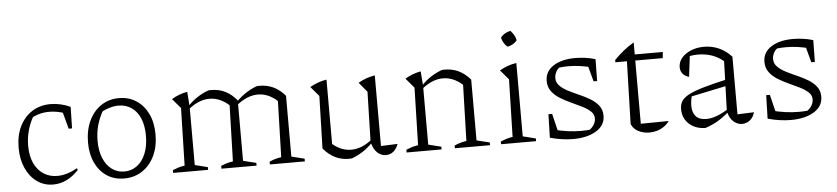

<svg xmlns="http://www.w3.org/2000/svg" viewBox="-43 -939 5194 1192"><g transform="rotate(-5 2554.5 -343.0)"><path d="M249 7Q192 7 148 -24.5Q104 -56 79 -111.5Q54 -167 54 -238Q54 -316 82.5 -373Q111 -430 160.5 -461Q210 -492 274 -492Q305 -492 336.5 -485Q368 -478 398 -464L385 -416Q328 -445 259 -445Q228 -445 197.5 -436Q167 -427 139 -410L166 -432Q141 -392 127.5 -344Q114 -296 114 -246Q114 -183 135 -137.5Q156 -92 193.5 -68Q231 -44 278 -44Q307 -44 338.5 -53Q370 -62 403 -81L408 -70Q336 7 249 7ZM374 -330 338 -464H398L395 -330Z M690 8Q629 8 583 -22.5Q537 -53 511.5 -107.5Q486 -162 486 -233Q486 -310 513.5 -368.5Q541 -427 589.5 -459.5Q638 -492 701 -492Q763 -492 809.5 -461Q856 -430 882 -375.5Q908 -321 908 -248Q908 -172 880.5 -114.5Q853 -57 804 -24.5Q755 8 690 8ZM695 -35Q740 -35 774.5 -60.5Q809 -86 828.5 -133.5Q848 -181 848 -245Q848 -308 829 -353Q810 -398 775 -422Q740 -446 694 -446Q666 -446 634.5 -436Q603 -426 569 -406L600 -431Q573 -386 559.5 -338.5Q546 -291 546 -239Q546 -177 565 -131Q584 -85 618 -60Q652 -35 695 -35Z M996 0V-17Q1010 -23 1027.5 -29Q1045 -35 1071 -39L1080 -397L1029 -457Q1075 -485 1127 -494L1134 -404V-37L1214 -17V0ZM1297 0V-17Q1312 -24 1329.5 -29.5Q1347 -35 1372 -39L1382 -388L1437 -411L1435 -401V-37L1516 -17V0ZM1382 -388Q1325 -439 1260 -439Q1194 -439 1128 -385L1127 -404Q1156 -435 1189 -456.5Q1222 -478 1258 -491Q1263 -492 1268 -492Q1273 -492 1277 -492Q1324 -492 1363.5 -472.5Q1403 -453 1437 -411ZM1599 0V-17Q1613 -24 1630.5 -29.5Q1648 -35 1673 -39L1683 -388L1736 -416V-37L1817 -17V0ZM1683 -388Q1627 -439 1562 -439Q1496 -439 1429 -385L1428 -404Q1458 -435 1491 -456.5Q1524 -478 1559 -491Q1565 -492 1570 -492Q1575 -492 1579 -492Q1624 -492 1663.5 -473.5Q1703 -455 1736 -416Z M2296 -54 2400 -58Q2393 -38 2381 -23.5Q2369 -9 2354 -2Q2339 5 2323 5Q2303 5 2284.5 -5.5Q2266 -16 2253 -36.5Q2240 -57 2234 -86L2242 -397L2192 -457Q2242 -486 2296 -494ZM2110 7Q2105 7 2100 7.5Q2095 8 2091 8Q2045 8 2006 -11Q1967 -30 1933 -70L1988 -99Q2045 -47 2111 -47Q2176 -47 2241 -99L2242 -80Q2212 -49 2179.5 -28Q2147 -7 2110 7ZM1933 -70 1942 -397 1891 -457Q1942 -486 1995 -494V-84Z M2451 0V-17Q2465 -23 2482.5 -29Q2500 -35 2526 -39L2535 -397L2484 -457Q2530 -485 2582 -494L2589 -404V-37L2669 -17V0ZM2752 0V-17Q2767 -24 2784.5 -29.5Q2802 -35 2827 -39L2837 -388L2890 -416V-37L2971 -17V0ZM2583 -385 2582 -404Q2611 -435 2644 -456.5Q2677 -478 2713 -491Q2718 -492 2723 -492Q2728 -492 2732 -492Q2778 -492 2817 -473.5Q2856 -455 2890 -416L2837 -388Q2780 -439 2715 -439Q2649 -439 2583 -385Z M3040 0V-17Q3056 -24 3074.5 -30Q3093 -36 3115 -39L3124 -397L3073 -457Q3097 -471 3123 -480.5Q3149 -490 3178 -494V-37L3258 -17V0ZM3159 -696Q3171 -683 3180.5 -667Q3190 -651 3192 -634Q3182 -621 3165.5 -611.5Q3149 -602 3132 -600Q3119 -611 3109.5 -627Q3100 -643 3097 -660Q3108 -674 3124.5 -683.5Q3141 -693 3159 -696Z M3489 7Q3457 7 3420.5 2Q3384 -3 3345 -14L3367 -64Q3413 -51 3457 -45Q3501 -39 3544 -39Q3560 -39 3576.5 -40Q3593 -41 3608 -43L3575 -31Q3599 -39 3616.5 -61.5Q3634 -84 3634 -109Q3634 -135 3614 -153.5Q3594 -172 3562 -188Q3530 -204 3494.5 -220Q3459 -236 3427.5 -255.5Q3396 -275 3376 -302Q3356 -329 3356 -366Q3356 -426 3408 -459.5Q3460 -493 3544 -493Q3572 -493 3604.5 -489Q3637 -485 3670 -475L3655 -423Q3612 -435 3573 -440.5Q3534 -446 3499 -446Q3483 -446 3467 -445Q3451 -444 3433 -442L3456 -451Q3433 -441 3422 -420.5Q3411 -400 3411 -379Q3411 -352 3431 -331.5Q3451 -311 3482.5 -295Q3514 -279 3549.5 -263.5Q3585 -248 3617 -229Q3649 -210 3669 -184Q3689 -158 3689 -121Q3689 -61 3633 -27Q3577 7 3489 7ZM3345 -14 3349 -160H3372L3407 -15ZM3646 -339 3609 -476 3670 -475 3668 -339Z M3915 -558V-483H4090L4086 -445H3915V-51L4089 -53Q4075 -33 4054.5 -19Q4034 -5 4010.5 1.5Q3987 8 3964 8Q3927 8 3895.5 -8Q3864 -24 3852 -55L3863 -445H3791V-459Q3818 -487 3848.5 -512Q3879 -537 3915 -558Z M4542 5Q4513 5 4488 -17Q4463 -39 4454 -83L4464 -393Q4399 -448 4305 -448Q4285 -448 4265 -445Q4245 -442 4226 -437L4256 -454L4239 -315Q4213 -322 4199.5 -339Q4186 -356 4186 -379Q4186 -411 4207 -436.5Q4228 -462 4265 -477.5Q4302 -493 4347 -493Q4397 -493 4441 -473Q4485 -453 4518 -416V-57L4621 -61Q4615 -39 4603 -24.5Q4591 -10 4575 -2.5Q4559 5 4542 5ZM4313 10Q4250 9 4211 -27Q4172 -63 4172 -120Q4172 -148 4185 -169Q4198 -190 4231.5 -207.5Q4265 -225 4325 -242.5Q4385 -260 4480 -281V-242L4227 -189L4247 -200Q4242 -184 4239.5 -167Q4237 -150 4237 -135Q4237 -92 4258.5 -68.5Q4280 -45 4323 -45Q4355 -45 4392 -59Q4429 -73 4470 -101V-84Q4435 -52 4398 -29Q4361 -6 4313 10Z M4846 7Q4814 7 4777.5 2Q4741 -3 4702 -14L4724 -64Q4770 -51 4814 -45Q4858 -39 4901 -39Q4917 -39 4933.5 -40Q4950 -41 4965 -43L4932 -31Q4956 -39 4973.5 -61.5Q4991 -84 4991 -109Q4991 -135 4971 -153.5Q4951 -172 4919 -188Q4887 -204 4851.5 -220Q4816 -236 4784.5 -255.5Q4753 -275 4733 -302Q4713 -329 4713 -366Q4713 -426 4765 -459.5Q4817 -493 4901 -493Q4929 -493 4961.5 -489Q4994 -485 5027 -475L5012 -423Q4969 -435 4930 -440.5Q4891 -446 4856 -446Q4840 -446 4824 -445Q4808 -444 4790 -442L4813 -451Q4790 -441 4779 -420.5Q4768 -400 4768 -379Q4768 -352 4788 -331.5Q4808 -311 4839.5 -295Q4871 -279 4906.5 -263.5Q4942 -248 4974 -229Q5006 -210 5026 -184Q5046 -158 5046 -121Q5046 -61 4990 -27Q4934 7 4846 7ZM4702 -14 4706 -160H4729L4764 -15ZM5003 -339 4966 -476 5027 -475 5025 -339Z"/></g></svg>

Font: Piazzolla Thin ExtraLight
Style: Regular
Weight: 250
Version: Version 2.005